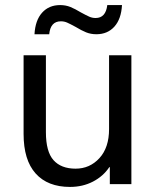

<svg xmlns="http://www.w3.org/2000/svg" viewBox="-20 -726 616 757"><path d="M73 -198V-508H161V-205Q161 -128 191 -94.5Q221 -61 278 -61Q334 -61 372 -102.5Q410 -144 410 -217V-508H498V0H413V-67H411Q387 -31 346.5 -10Q306 11 256 11Q168 11 120.5 -42Q73 -95 73 -198ZM360 -591Q338 -591 319.5 -598.5Q301 -606 278 -620Q256 -632 244.5 -637Q233 -642 220 -642Q179 -642 174 -591H116Q119 -646 146 -676Q173 -706 217 -706Q239 -706 257.5 -698.5Q276 -691 299 -677Q321 -665 332.5 -660Q344 -655 357 -655Q397 -655 403 -706H461Q458 -651 431 -621Q404 -591 360 -591Z"/></svg>

Font: CST
Style: Regular
Weight: 400
Version: Version 1.00